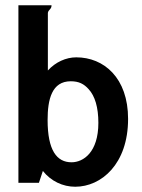

<svg xmlns="http://www.w3.org/2000/svg" viewBox="-20 -695 540 730"><path d="M50 0H128L143 -45C174 -6 219 15 266 15C365 15 467 -71 467 -243C467 -399 375 -477 270 -477C231 -477 191 -459 162 -427V-646C164 -659 176 -659 176 -675H50ZM161 -239C161 -317 177 -386 249 -386C280 -386 299 -376 317 -356C341 -330 354 -287 354 -228C354 -116 297 -78 252 -78C196 -78 161 -123 161 -239Z"/></svg>

Font: Inconsolata
Style: Bold
Weight: 700
Monospace: yes
Designer: Raph Levien, Kirill Tkachev(cyreal.org)
Foundry: Raph Levien, Kirill Tkachev(cyreal.org)
Version: Version 1.014